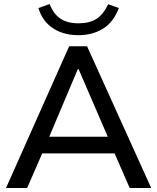

<svg xmlns="http://www.w3.org/2000/svg" viewBox="-20 -935 782 955"><path d="M10 0 324 -705H413L732 0H625L550 -172H190L115 0ZM367 -591 225 -255H516L371 -591ZM370 -760Q296 -760 243.5 -794.5Q191 -829 171 -895L227 -915Q246 -865 281 -842Q316 -819 370 -819Q425 -819 459.5 -841Q494 -863 518 -914L571 -895Q545 -825 492.5 -792.5Q440 -760 370 -760Z"/></svg>

Font: Mulish SemiBold
Style: Regular
Weight: 600
Designer: Vernon Adams
Foundry: Vernon Adams
Version: Version 3.603; ttfautohint (v1.8.3)